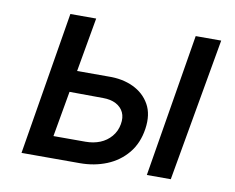

<svg xmlns="http://www.w3.org/2000/svg" viewBox="-58 -534 743 608"><g transform="rotate(10 313.0 -230.0)"><path d="M607 -460 526 0H449L525 -460ZM205 -460 124 0H46L122 -460ZM139 -286H275Q320 -287 355 -270.5Q390 -254 408 -222Q426 -190 419 -143Q412 -96 385.5 -64Q359 -32 319.5 -16Q280 0 234 0H91L102 -70H239Q265 -70 286 -78.5Q307 -87 321.5 -104Q336 -121 340 -144Q344 -166 336.5 -182Q329 -198 312 -207Q295 -216 270 -216L128 -217Z"/></g></svg>

Font: Jost
Style: Italic
Weight: 400
Italic angle: -5°
Version: Version 3.710